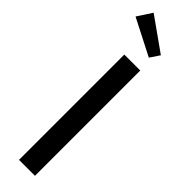

<svg xmlns="http://www.w3.org/2000/svg" viewBox="-363 -985 967 967"><g transform="rotate(45 120.5 -502.0)"><path d="M74.1 0V-750H187.7V0ZM172.3 -826.4 -21.4 -925.5 29.5 -1003.6 206.8 -877.7Z"/></g></svg>

Font: Spartan MB SemBd
Style: Regular
Weight: 600
Designer: Matt Bailey, Mirko Velimirovic
Foundry: Matt Bailey
Version: Version 1.005